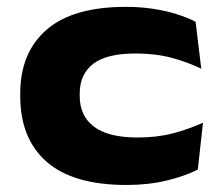

<svg xmlns="http://www.w3.org/2000/svg" viewBox="-20 -521 648 560"><path d="M349 18.5Q193 18.5 116 -49.2Q39 -117 39 -240.5V-248Q39 -367.5 115.8 -434.2Q192.5 -501 347 -501Q389.5 -501 427 -495.2Q464.5 -489.5 496 -479.5Q527.5 -469.5 550.5 -457.5L567 -320.5Q529.5 -339 482 -352Q434.5 -365 375.5 -365Q291 -365 251.8 -334.8Q212.5 -304.5 212.5 -248V-241Q212.5 -183 254.2 -151.5Q296 -120 381 -120Q438.5 -120 484 -132Q529.5 -144 572 -163L557 -26.5Q520 -7.5 466.5 5.5Q413 18.5 349 18.5Z"/></svg>

Font: Anek Latin Expanded
Style: Bold
Weight: 700
Width: 7
Designer: Yesha Goshar
Foundry: Ek Type
Version: Version 1.003